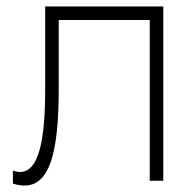

<svg xmlns="http://www.w3.org/2000/svg" viewBox="-20 -560 596 595"><path d="M20 9C33 13 45 15 56 15C130.5 15 162 -78.5 162 -283V-498H444V0H486V-540H120V-283C120 -128 101 -27 42 -27C35 -27 28 -28.5 20 -31Z"/></svg>

Font: Vela Sans ExtLt
Style: Regular
Weight: 200
Designer: Principal design: Mikhail Sharanda - project Manrope.
Design modification: Ravid Balaliev
Foundry: Mikhail Sharanda
Version: Version 1.001